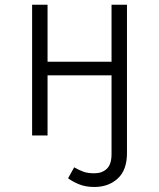

<svg xmlns="http://www.w3.org/2000/svg" viewBox="-20 -558 655 791"><path d="M368.7 212.3Q331.3 212.3 303.8 200.5Q276.4 188.7 260.5 176.4L285.6 131.3Q305.1 142.6 323.1 149.2Q341 155.9 368.7 155.9Q400.5 155.9 420 137.4Q439.5 119 439.5 76.9V-247.7H175.9V0H112.3V-538.5H175.9V-303.6H439.5V-538.5H503.1V72.8Q503.1 142.6 465.1 177.4Q427.2 212.3 368.7 212.3Z"/></svg>

Font: Fira Code Light
Style: Regular
Weight: 300
Monospace: yes
Designer: Carrois Corporate, Edenspiekermann AG, Nikita Prokopov
Foundry: Carrois Corporate, Edenspiekermann AG, Nikita Prokopov
Version: Version 6.000; ttfautohint (v1.8.2) -l 8 -r 50 -G 200 -x 14 